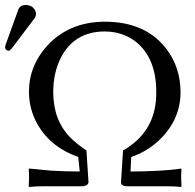

<svg xmlns="http://www.w3.org/2000/svg" viewBox="-44 -745 779 768"><path d="M58.1 -725.1Q85 -725.1 96.7 -703.1Q99.6 -696.3 100.1 -689.9Q99.6 -679.7 94.2 -671.9L2 -549.8Q-4.4 -542.5 -9.8 -542Q-22.5 -543.5 -23.9 -555.2Q-23.4 -559.6 -22 -564.9L29.8 -708Q37.6 -724.6 58.1 -725.1ZM132.8 0Q96.7 0 73.2 2.9L70.8 0Q73.7 -43.5 70.8 -66.9L73.2 -70.8Q73.2 -70.8 159.7 -62.5Q214.4 -59.1 274.9 -59.1L269 -117.2Q159.7 -154.8 106 -247.6Q72.3 -307.6 71.8 -377Q71.8 -482.4 146 -563.5Q233.9 -657.7 375 -658.2Q538.6 -658.2 622.1 -548.8Q677.7 -475.1 678.2 -377Q678.2 -264.6 590.8 -182.6Q542.5 -137.7 481 -117.2L478 -59.1Q538.1 -59.1 588.6 -62Q639.2 -64.9 659.7 -67.9L680.2 -70.8L682.1 -66.9Q679.2 -42.5 682.1 0L680.2 2.9Q655.8 0 620.1 0H461.9Q441.4 -1 439.9 -14.2L448.2 -143.1Q567.9 -211.9 579.6 -342.3Q581.1 -359.4 581.1 -377Q581.1 -513.2 498.5 -578.6Q446.8 -618.7 375 -619.1Q253.4 -619.1 199.2 -513.7Q169.4 -454.6 168.9 -377.9Q168.9 -265.6 235.4 -196.8Q261.7 -169.9 301.8 -143.1L310.1 -15.1Q307.1 -2 288.1 0Z"/></svg>

Font: Linux Biolinum Capitals O
Style: Small Caps
Weight: 400
Designer: Philipp H. Poll
Foundry: Philipp H. Poll
Version: Version 1.0.4